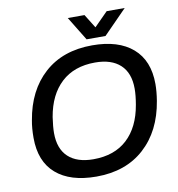

<svg xmlns="http://www.w3.org/2000/svg" viewBox="-94 -953 972 1049"><g transform="rotate(-10 392.5 -428.0)"><path d="M668 -868.2 538.1 -735.8H433.1L352.1 -868.2H444.8L492.2 -792L567.9 -868.2ZM356.9 12.2Q211.9 12.2 133.1 -56.2Q54.2 -124.5 54.2 -255.9Q54.2 -310.1 62 -351.1Q88.9 -513.7 191.4 -606Q293.9 -698.2 457 -698.2Q602.1 -698.2 681.6 -629.4Q761.2 -560.5 761.2 -430.2Q761.2 -388.7 752.9 -337.9Q726.1 -174.3 623 -81.1Q520 12.2 356.9 12.2ZM356.9 -84Q474.1 -84 544.9 -149.9Q615.7 -215.8 636.2 -336.9Q645 -387.2 645 -424.8Q645 -512.2 595.9 -557.6Q546.9 -603 456.1 -603Q339.8 -603 268.6 -536.9Q197.3 -470.7 176.8 -350.1Q168.9 -296.9 168.9 -262.2Q168.9 -174.8 217.5 -129.4Q266.1 -84 356.9 -84Z"/></g></svg>

Font: Archivo Medium
Style: Italic
Weight: 500
Italic angle: -10°
Designer: Hector Gatti
Foundry: Omnibus-Type
Version: Version 2.001